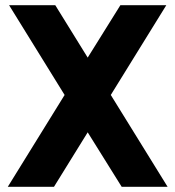

<svg xmlns="http://www.w3.org/2000/svg" viewBox="-20 -720 676 740"><path d="M444 -700 318 -498 193 -700H15L229 -354L10 0H188L318 -210L449 0H626L407 -354L621 -700Z"/></svg>

Font: Unageo
Style: ExtraBold
Weight: 800
Designer: Richard Sepsi
Foundry: Richard Sepsi
Version: Version 2.000